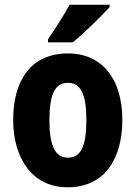

<svg xmlns="http://www.w3.org/2000/svg" viewBox="-20 -786 577 816"><path d="M446 -756V-766H276C252 -722 217 -668 184 -619V-606H290C340 -648 414 -720 446 -756ZM500 -276C500 -458 407 -559 270 -559C111 -559 36 -444 36 -276C36 -115 116 10 267 10C430 10 500 -118 500 -276ZM190 -275C190 -383 213 -434 268 -434C325 -434 347 -383 347 -276C347 -168 325 -116 269 -116C213 -116 190 -169 190 -275Z"/></svg>

Font: Noto Sans Gurmukhi Condensed ExtraBold
Style: Regular
Weight: 800
Width: 3
Designer: Jelle Bosma - Monotype Design Team
Foundry: Monotype Imaging Inc.
Version: Version 2.004